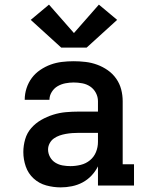

<svg xmlns="http://www.w3.org/2000/svg" viewBox="-20 -803 640 831"><path d="M243 8Q211 8 180 -0.5Q149 -9 125.5 -30.5Q102 -52 91.5 -82.5Q81 -113 81 -145Q81 -173 89 -200.5Q97 -228 115.5 -249Q134 -270 158.5 -284Q183 -298 210 -306.5Q237 -315 265 -317.5Q293 -320 321 -320H404V-365Q404 -384 395 -401Q386 -418 370.5 -428.5Q355 -439 336 -442.5Q317 -446 299 -446Q281 -446 263 -442.5Q245 -439 229.5 -430Q214 -421 204 -405Q194 -389 194 -371Q194 -371 194 -371Q194 -371 194 -371H87Q87 -371 87 -371.5Q87 -372 87 -372Q87 -397 95 -421.5Q103 -446 118 -466Q133 -486 154.5 -500.5Q176 -515 199.5 -523.5Q223 -532 248 -535Q273 -538 299 -538Q324 -538 350 -535Q376 -532 400.5 -523Q425 -514 446.5 -499Q468 -484 483 -462.5Q498 -441 504.5 -416Q511 -391 511 -365V-92H560V0H404V-83Q393 -61 376 -43Q359 -25 337.5 -13.5Q316 -2 291.5 3Q267 8 243 8ZM285 -84Q307 -84 329.5 -89.5Q352 -95 369.5 -109.5Q387 -124 395.5 -145Q404 -166 404 -189V-228H321Q307 -228 293 -227Q279 -226 265 -223.5Q251 -221 238 -216.5Q225 -212 213.5 -204Q202 -196 195 -183Q188 -170 188 -156Q188 -139 196.5 -123.5Q205 -108 219.5 -99Q234 -90 251 -87Q268 -84 285 -84ZM355 -597H245L113 -717L192 -783L300 -660L408 -783L487 -717Z"/></svg>

Font: Iosevka Slab Semibold Extended
Style: Regular
Weight: 600
Width: 7
Monospace: yes
Designer: Belleve Invis
Foundry: Belleve Invis
Version: Version 11.1.0; ttfautohint (v1.8.3)